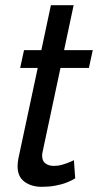

<svg xmlns="http://www.w3.org/2000/svg" viewBox="-20 -716 379 743"><path d="M48 -73Q48 -80 49 -87.5Q50 -95 51 -102L126 -453H58L73 -522H140L177 -696H265L228 -522H339L324 -453H214L145 -129Q144 -125 143.5 -121.5Q143 -118 143 -114Q143 -93 156 -83.5Q169 -74 188 -74Q205 -74 220.5 -78.5Q236 -83 248 -88Q260 -93 266 -96L271 -26Q259 -18 239 -10Q219 -2 194 2.5Q169 7 142 7Q102 7 75 -12.5Q48 -32 48 -73Z"/></svg>

Font: Raleway Thin Medium
Style: Italic
Weight: 500
Italic angle: -12°
Version: Version 4.026